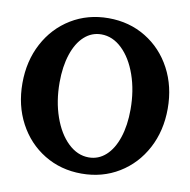

<svg xmlns="http://www.w3.org/2000/svg" viewBox="-84 -848 929 937"><g transform="rotate(10 380.0 -380.0)"><path d="M20 -380Q20 -490 66.5 -577.5Q113 -665 195 -715Q277 -765 380 -765Q483 -765 565 -715Q647 -665 693.5 -577.5Q740 -490 740 -380Q740 -270 693.5 -182.5Q647 -95 565 -45Q483 5 380 5Q277 5 195 -45Q113 -95 66.5 -182.5Q20 -270 20 -380ZM562 -345Q562 -438 535 -515Q508 -592 461.5 -636.5Q415 -681 359 -681Q311 -681 274.5 -648Q238 -615 218 -554.5Q198 -494 198 -415Q198 -322 225 -245Q252 -168 298.5 -123.5Q345 -79 401 -79Q449 -79 485.5 -112Q522 -145 542 -205.5Q562 -266 562 -345Z"/></g></svg>

Font: Otomanopee
Style: Regular
Weight: 400
Designer: Das Ende der Wildnis
Foundry: Gutenberg Labo
Version: Version 3.000